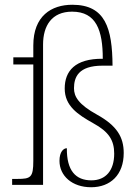

<svg xmlns="http://www.w3.org/2000/svg" viewBox="-20 -777 586 807"><path d="M363 10C444 10 500 -42 500 -134C500 -201 471 -249 388 -295C310 -338 291 -371 291 -406C291 -452 309 -501 411 -501H453C452 -658 423 -757 284 -757C196 -757 120 -710 120 -586V-536H36V-506H120V-101C120 -31 109 -25 53 -25H31V0H161V-590C161 -668 197 -728 283 -728C385 -728 412 -649 412 -530C295 -531 252 -478 252 -405C252 -332 306 -296 372 -259C438 -223 460 -187 460 -131C460 -61 425 -19 364 -19C298 -19 260 -60 261 -154C247 -154 230 -139 230 -101C230 -38 283 10 363 10Z"/></svg>

Font: Noto Serif Thai SemiCondensed ExtraLight
Style: Regular
Weight: 200
Width: 4
Designer: Monotype Design Team
Foundry: Monotype Imaging Inc.
Version: Version 2.002